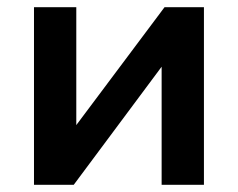

<svg xmlns="http://www.w3.org/2000/svg" viewBox="-20 -511 658 531"><path d="M74 0V-491H191V-137H170L435 -491H544V0H427V-356H449L184 0Z"/></svg>

Font: Nunito Sans 11pt
Style: Bold
Weight: 700
Version: Version 3.101;gftools[0.9.27]